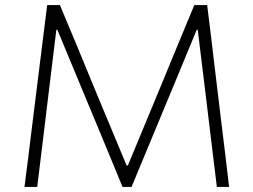

<svg xmlns="http://www.w3.org/2000/svg" viewBox="-20 -733 994 753"><path d="M76 0Q83.5 -59 90.8 -115.8Q98 -172.5 106 -239.5L135 -473Q143.5 -538.5 150.2 -594.5Q157 -650.5 165 -713H215Q250.5 -629 283.2 -550Q316 -471 348 -392.5L476.5 -84H481.5L609.5 -392.5Q642 -471.5 674.5 -550.2Q707 -629 742 -713H792.5Q800.5 -651.5 807 -595.5Q813.5 -539.5 821.5 -473.5L850 -237Q858 -172.5 864.8 -116.5Q871.5 -60.5 878.5 0H830.5Q817.5 -105.5 806 -201Q794.5 -296.5 784.5 -379L755.5 -616H751.5L645.5 -360Q607 -267.5 568.2 -174Q529.5 -80.5 496 0H460.5Q440 -50 415 -110.5Q390 -171 363.5 -234.8Q337 -298.5 312 -358.5L205 -616H201L172 -379Q162 -296.5 150.5 -201Q139 -105.5 126 0Z"/></svg>

Font: Commissioner Thin ExtraLight
Style: Regular
Weight: 250
Version: Version 1.000